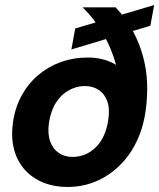

<svg xmlns="http://www.w3.org/2000/svg" viewBox="-20 -729 631 761"><path d="M248 12Q176 12 123 -19.5Q70 -51 45.5 -108Q21 -165 31 -241Q39 -301 65 -349Q91 -397 131 -431Q171 -465 221 -483Q271 -501 328 -501Q361 -501 389 -493.5Q417 -486 440 -472Q431 -505 418 -536Q405 -567 388 -596Q371 -625 351 -651Q331 -677 307 -700H438Q480 -656 506.5 -606.5Q533 -557 547 -505Q561 -453 563 -400.5Q565 -348 558 -296Q549 -225 521.5 -168Q494 -111 451.5 -70.5Q409 -30 357.5 -9Q306 12 248 12ZM268 -107Q293 -107 316.5 -116.5Q340 -126 359.5 -145Q379 -164 391.5 -191.5Q404 -219 409 -253Q416 -298 405 -328Q394 -358 370.5 -373Q347 -388 316 -388Q283 -388 252.5 -371Q222 -354 201.5 -321.5Q181 -289 174 -242Q168 -198 179 -168Q190 -138 213.5 -122.5Q237 -107 268 -107ZM263 -533 278 -616 591 -709 576 -627Z"/></svg>

Font: DM Sans 36pt ExtraBold
Style: Italic
Weight: 800
Italic angle: -10°
Designer: Colophon Foundry, Jonny Pinhorn
Foundry: Colophon Foundry
Version: Version 4.004;gftools[0.9.30]